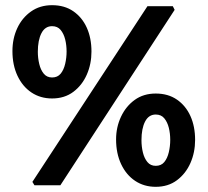

<svg xmlns="http://www.w3.org/2000/svg" viewBox="-20 -715 804 741"><path d="M113 0 105 -13 549 -691H647L654 -677L213 0ZM181 -335Q136 -335 101.5 -358Q67 -381 47.5 -422.5Q28 -464 28 -518Q28 -566 46.5 -606Q65 -646 99.5 -670.5Q134 -695 181 -695Q229 -695 263 -671.5Q297 -648 315 -608Q333 -568 333 -516Q333 -468 315 -427Q297 -386 263 -360.5Q229 -335 181 -335ZM181 -416Q202 -416 214 -430.5Q226 -445 231.5 -468.5Q237 -492 237 -516Q237 -541 231.5 -563Q226 -585 214 -599.5Q202 -614 181 -614Q154 -614 140 -587Q126 -560 126 -515Q126 -491 131.5 -468Q137 -445 149 -430.5Q161 -416 181 -416ZM581 6Q536 6 501.5 -17Q467 -40 447.5 -81.5Q428 -123 428 -177Q428 -224 447 -264.5Q466 -305 500 -329.5Q534 -354 581 -354Q629 -354 663 -330.5Q697 -307 715 -267Q733 -227 733 -175Q733 -127 715 -86Q697 -45 663 -19.5Q629 6 581 6ZM581 -75Q602 -75 614 -89.5Q626 -104 631.5 -127.5Q637 -151 637 -175Q637 -200 631.5 -222Q626 -244 614 -258.5Q602 -273 581 -273Q554 -273 540 -246Q526 -219 526 -174Q526 -149 531.5 -126.5Q537 -104 549 -89.5Q561 -75 581 -75Z"/></svg>

Font: Kreon Light Medium
Style: Regular
Weight: 500
Version: Version 2.002